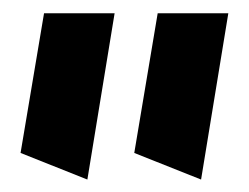

<svg xmlns="http://www.w3.org/2000/svg" viewBox="-20 -914 384 296"><path d="M290 -637.2 187 -678.2 223.1 -893.6H332ZM114.7 -637.2 11.7 -678.2 47.9 -893.6H156.7Z"/></svg>

Font: Pinar-DS1-FD Black
Style: Regular
Weight: 900
Designer: Amin Abedi
Version: Version 2.000